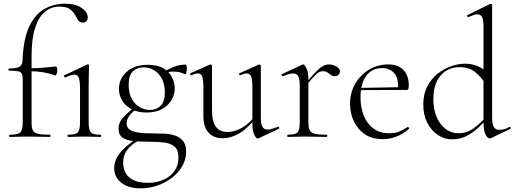

<svg xmlns="http://www.w3.org/2000/svg" viewBox="-20 -746 2802 1046"><path d="M33 0Q30 0 30 -6Q30 -12 33 -12Q77 -12 90.5 -25Q104 -38 104 -81V-306Q104 -331 99.5 -342.5Q95 -354 79.5 -357.5Q64 -361 29 -361Q26 -361 26 -367Q26 -373 29 -373Q73 -373 87.5 -383Q102 -393 103 -418Q107 -529 137 -596.5Q167 -664 218.5 -695Q270 -726 337 -726Q391 -726 424.5 -703Q458 -680 458 -651Q458 -638 450.5 -630.5Q443 -623 432 -623Q414 -623 405.5 -636Q397 -649 387.5 -666.5Q378 -684 359.5 -697Q341 -710 303 -710Q259 -710 224.5 -681.5Q190 -653 171 -593.5Q152 -534 152 -439V-81Q152 -52 158.5 -37Q165 -22 187 -17Q209 -12 253 -12Q255 -12 255 -6Q255 0 253 0Q220 0 189.5 -1Q159 -2 127 -2Q101 -2 76.5 -1Q52 0 33 0ZM282 -335Q246 -347 213 -352.5Q180 -358 144 -358V-374Q179 -374 213 -377Q247 -380 285 -384Q288 -384 290 -376.5Q292 -369 292 -360Q292 -350 288 -342Q284 -334 282 -335ZM351 0Q348 0 348 -6Q348 -12 351 -12Q392 -12 404 -25Q416 -38 416 -81V-270Q416 -324 399.5 -335.5Q383 -347 336 -324Q332 -323 329.5 -328.5Q327 -334 331 -336L456 -395Q460 -397 462.5 -394Q465 -391 465 -388Q465 -381 464 -349.5Q463 -318 463 -271V-81Q463 -38 475 -25Q487 -12 529 -12Q531 -12 531 -6Q531 0 529 0Q511 0 488.5 -1Q466 -2 440 -2Q415 -2 391.5 -1Q368 0 351 0Z M747 280Q677 280 639.5 248.5Q602 217 602 171Q602 119 645.5 73.5Q689 28 763 -14L774 -1Q741 15 713 33.5Q685 52 668 77.5Q651 103 651 142Q651 174 665.5 198.5Q680 223 709.5 236.5Q739 250 784 250Q857 250 904.5 213Q952 176 952 112Q952 71 931.5 53Q911 35 875 30.5Q839 26 791 26Q745 26 707.5 22.5Q670 19 648 4Q626 -11 626 -44Q626 -78 647 -101.5Q668 -125 704 -156L715 -146Q690 -125 680 -108.5Q670 -92 670 -74Q670 -54 683.5 -42Q697 -30 730 -24.5Q763 -19 821 -19Q843 -19 872 -18Q901 -17 929 -9Q957 -1 975.5 20Q994 41 994 81Q994 122 973.5 158Q953 194 918 221.5Q883 249 838.5 264.5Q794 280 747 280ZM779 -133Q731 -133 697.5 -150.5Q664 -168 646 -197.5Q628 -227 628 -262Q628 -298 646.5 -327.5Q665 -357 700 -375Q735 -393 784 -393Q839 -393 871.5 -373Q904 -353 918 -323Q932 -293 932 -264Q932 -231 914.5 -201Q897 -171 863 -152Q829 -133 779 -133ZM797 -147Q832 -147 855 -169.5Q878 -192 878 -244Q878 -286 862.5 -316Q847 -346 821 -362.5Q795 -379 762 -379Q727 -379 704 -357.5Q681 -336 681 -284Q681 -236 699 -205.5Q717 -175 743.5 -161Q770 -147 797 -147ZM869 -319V-353Q900 -371 929 -382.5Q958 -394 993 -394Q995 -394 996.5 -387Q998 -380 998 -373Q998 -363 995.5 -351.5Q993 -340 989 -342Q982 -345 965 -350.5Q948 -356 924 -356Q911 -356 900 -354Q889 -352 878 -349Z M1192 7Q1144 7 1116 -23.5Q1088 -54 1088 -115V-270Q1088 -311 1082 -328.5Q1076 -346 1059 -346Q1044 -346 1023 -336Q1019 -334 1016.5 -340Q1014 -346 1018 -347L1123 -394Q1125 -395 1127 -395Q1129 -395 1132 -393Q1135 -391 1135 -388V-145Q1135 -84 1156 -55.5Q1177 -27 1219 -27Q1260 -27 1301 -51.5Q1342 -76 1373 -119L1378 -108Q1329 -46 1284 -19.5Q1239 7 1192 7ZM1401 -388V-105Q1401 -71 1409.5 -55.5Q1418 -40 1438 -40Q1449 -40 1462 -44Q1475 -48 1494 -55Q1499 -57 1501 -51.5Q1503 -46 1499 -44L1387 8Q1385 9 1383 9Q1376 9 1365.5 -11.5Q1355 -32 1355 -71V-270Q1355 -311 1348.5 -328.5Q1342 -346 1325 -346Q1310 -346 1289 -336Q1285 -334 1283 -340Q1281 -346 1285 -347L1390 -394Q1392 -395 1393 -395Q1395 -395 1398 -393Q1401 -391 1401 -388Z M1641 -271 1637 -281Q1674 -327 1697.5 -351.5Q1721 -376 1738 -385.5Q1755 -395 1771 -395Q1792 -395 1812 -384Q1832 -373 1832 -357Q1832 -347 1824.5 -339Q1817 -331 1803 -331Q1791 -331 1782.5 -338Q1774 -345 1764 -351.5Q1754 -358 1737 -358Q1728 -358 1717.5 -352.5Q1707 -347 1689.5 -328.5Q1672 -310 1641 -271ZM1548 0Q1545 0 1545 -6Q1545 -12 1548 -12Q1589 -12 1601 -25Q1613 -38 1613 -81V-281Q1613 -315 1605 -330.5Q1597 -346 1577 -346Q1567 -346 1553 -342Q1539 -338 1521 -331Q1517 -330 1514.5 -335Q1512 -340 1516 -342L1627 -394Q1629 -395 1632 -395Q1639 -395 1649.5 -374.5Q1660 -354 1660 -315V-81Q1660 -52 1667 -37Q1674 -22 1695.5 -17Q1717 -12 1760 -12Q1763 -12 1763 -6Q1763 0 1760 0Q1736 0 1704 -1Q1672 -2 1637 -2Q1612 -2 1588.5 -1Q1565 0 1548 0Z M2065 12Q2006 12 1966.5 -15.5Q1927 -43 1907 -87Q1887 -131 1887 -180Q1887 -241 1915 -289.5Q1943 -338 1990.5 -366.5Q2038 -395 2094 -395Q2151 -395 2179 -364Q2207 -333 2207 -281Q2207 -268 2204.5 -262Q2202 -256 2195 -256H2148Q2153 -318 2128.5 -346.5Q2104 -375 2062 -375Q2006 -375 1975 -332.5Q1944 -290 1944 -216Q1944 -160 1962 -115.5Q1980 -71 2015 -45.5Q2050 -20 2100 -20Q2135 -20 2157.5 -30.5Q2180 -41 2201 -54Q2203 -56 2206.5 -51.5Q2210 -47 2208 -44Q2173 -14 2137.5 -1Q2102 12 2065 12ZM1931 -255 1930 -267 2158 -271V-256Z M2442 13Q2401 13 2365 -11Q2329 -35 2307.5 -77.5Q2286 -120 2286 -177Q2286 -233 2307.5 -274.5Q2329 -316 2363 -343.5Q2397 -371 2437 -385Q2477 -399 2514 -399Q2549 -399 2579.5 -386.5Q2610 -374 2636 -351L2627 -287Q2602 -325 2569.5 -352.5Q2537 -380 2484 -380Q2420 -380 2380.5 -334.5Q2341 -289 2341 -206Q2341 -150 2359 -108Q2377 -66 2408 -43Q2439 -20 2477 -20Q2523 -20 2559 -46Q2595 -72 2627 -108L2635 -101Q2614 -77 2586 -50.5Q2558 -24 2522.5 -5.5Q2487 13 2442 13ZM2661 -718V-108Q2661 -72 2669.5 -55.5Q2678 -39 2699 -39Q2709 -39 2723.5 -41.5Q2738 -44 2754 -54Q2759 -56 2761.5 -50.5Q2764 -45 2759 -43L2656 6Q2652 8 2648 8Q2635 8 2624.5 -14.5Q2614 -37 2614 -81V-599Q2614 -635 2607 -651.5Q2600 -668 2580 -668Q2571 -668 2560 -664Q2549 -660 2532 -653Q2528 -651 2525.5 -657Q2523 -663 2527 -664L2649 -724Q2651 -725 2654 -725Q2656 -725 2658.5 -723Q2661 -721 2661 -718Z"/></svg>

Font: Cormorant Garamond Light Light
Style: Regular
Weight: 300
Version: Version 4.001